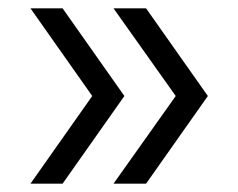

<svg xmlns="http://www.w3.org/2000/svg" viewBox="-20 -480 571 460"><path d="M252 -40 401 -250 252 -460H330L478 -250L330 -40ZM53 -40 201 -250 53 -460H130L278 -250L130 -40Z"/></svg>

Font: Atkinson Hyperlegible Next Light
Style: Regular
Weight: 300
Designer: Elliott Scott, Megan Eiswerth, Linus Boman, Theodore Petrosky, Letters from Sweden
Foundry: Applied Design Works, Letters from Sweden
Version: Version 2.001